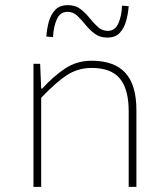

<svg xmlns="http://www.w3.org/2000/svg" viewBox="-20 -726 640 746"><path d="M110 0V-478H136L140 -382H144Q187 -429 232.5 -459.5Q278 -490 336 -490Q424 -490 467 -443Q510 -396 510 -298V0H480V-294Q480 -379 446 -420.5Q412 -462 336 -462Q282 -462 239 -433.5Q196 -405 140 -346V0ZM397 -580Q368 -580 348 -595Q328 -610 312 -630Q296 -650 280 -665Q264 -680 242 -680Q214 -680 201 -651.5Q188 -623 186 -582L160 -584Q162 -613 169.5 -641Q177 -669 194.5 -687.5Q212 -706 244 -706Q273 -706 292.5 -691Q312 -676 328 -656Q344 -636 360.5 -621Q377 -606 399 -606Q427 -606 440 -635.5Q453 -665 454 -704L480 -702Q478 -674 470.5 -646Q463 -618 446 -599Q429 -580 397 -580Z"/></svg>

Font: Source Code Pro ExtraLight
Style: Regular
Weight: 200
Monospace: yes
Designer: Paul D. Hunt, Teo Tuominen
Foundry: Adobe
Version: Version 1.026;hotconv 1.1.0;makeotfexe 2.6.0